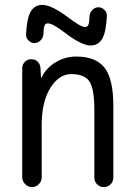

<svg xmlns="http://www.w3.org/2000/svg" viewBox="-20 -760 540 780"><path d="M70.3 -40V-483.4Q70.3 -498 81.1 -508.8Q91.8 -519.5 107.4 -519.5Q123 -519.5 133.3 -509.3Q143.6 -499 144.5 -483.4L146.5 -446.3Q146.5 -445.3 147.5 -445.3Q149.4 -445.3 149.4 -446.3Q168 -484.4 206.5 -507.3Q245.1 -530.3 290 -530.3Q369.1 -530.3 404.8 -484.9Q440.4 -439.5 440.4 -330.1V-38.1Q440.4 -22.5 429.2 -11.2Q418 0 401.9 0Q385.7 0 374.5 -11.2Q363.3 -22.5 363.3 -38.1V-311.5Q363.3 -399.4 343.3 -429.2Q323.2 -459 269.5 -459Q219.7 -459 184.6 -402.8Q149.4 -346.7 149.4 -252V-40Q149.4 -23.4 137.7 -11.7Q126 0 109.9 0Q93.8 0 82 -12.2Q70.3 -24.4 70.3 -40ZM343.8 -695.3Q344.7 -709 355.5 -719.7Q366.2 -730.5 379.9 -730.5Q393.6 -730.5 404.3 -719.7Q415 -709 414.1 -695.3Q411.1 -628.9 395 -602.1Q378.9 -575.2 347.7 -575.2Q311.5 -575.2 242.2 -627.9Q194.3 -665 174.8 -665Q165 -665 161.1 -656.7Q157.2 -648.4 156.2 -620.1Q155.3 -606.4 144.5 -595.7Q133.8 -585 120.1 -585Q106.4 -585 95.7 -595.7Q85 -606.4 85.9 -620.1Q88.9 -686.5 105 -713.4Q121.1 -740.2 152.3 -740.2Q189.5 -740.2 257.8 -688.5Q307.6 -650.4 325.2 -650.4Q335 -650.4 338.9 -658.7Q342.8 -667 343.8 -695.3Z"/></svg>

Font: Rounded Mgen+ 1m regular
Style: Regular
Weight: 400
Designer: [Source Han Sans]
Ryoko NISHIZUKA  (kana & ideographs); Paul D. Hunt (Latin, Greek & Cyrillic); Wenlong ZHANG  (bopomofo
Version: Version 1.059.20150602